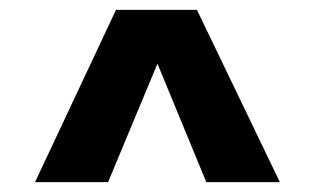

<svg xmlns="http://www.w3.org/2000/svg" viewBox="-20 -685 637 389"><path d="M51 -316 215 -665H379L547 -316H398L299 -556L199 -316Z"/></svg>

Font: Cairo ExtraBold
Style: Regular
Weight: 800
Designer: Mohamed Gaber, Accademia di Belle Arti di Urbino
Foundry: Kief Type Foundry, Accademia di Belle Arti di Urbino
Version: Version 3.117